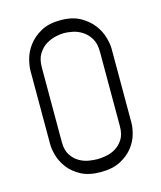

<svg xmlns="http://www.w3.org/2000/svg" viewBox="-109 -789 737 877"><g transform="rotate(-15 260.0 -350.0)"><path d="M397 -172V-523Q397 -563 381.5 -587.5Q366 -612 344.5 -625.5Q323 -639 299.5 -643.5Q276 -648 260 -648Q244 -648 220.5 -643Q197 -638 175 -624.5Q153 -611 137.5 -586.5Q122 -562 122 -522V-171Q122 -131 137.5 -107.5Q153 -84 175 -71.5Q197 -59 220.5 -55.5Q244 -52 260 -52Q276 -52 299.5 -56Q323 -60 344.5 -72.5Q366 -85 381.5 -108.5Q397 -132 397 -172ZM452 -172Q452 -150 443.5 -119Q435 -88 413 -59.5Q391 -31 353.5 -11Q316 9 259 9Q203 9 166 -11Q129 -31 107.5 -59.5Q86 -88 77 -119Q68 -150 68 -172V-522Q68 -544 76.5 -576Q85 -608 107 -637.5Q129 -667 166 -688Q203 -709 260 -709Q316 -709 353 -688Q390 -667 412 -638Q434 -609 443 -577Q452 -545 452 -523Z"/></g></svg>

Font: Marvel
Style: Regular
Weight: 400
Designer: Carolina Trebol
Foundry: Carolina Trebol
Version: Version 1.001